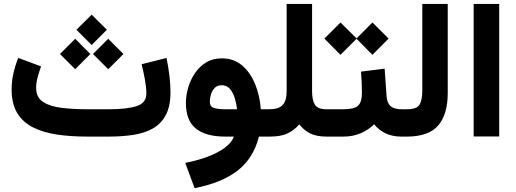

<svg xmlns="http://www.w3.org/2000/svg" viewBox="-20 -705 2663 991"><path d="M542.5 0H429.7Q345.2 0 274.2 -10.5Q203.1 -21 150.6 -47.4Q98.1 -73.7 69.1 -121.3Q40 -168.9 40 -243.2Q40 -287.1 49.8 -328.9Q59.6 -370.6 74.2 -406.2L191.9 -362.3Q183.6 -339.4 175 -308.8Q166.5 -278.3 166.5 -251Q166.5 -202.1 202.6 -178.7Q238.8 -155.3 298.6 -148.2Q358.4 -141.1 429.7 -141.1H543.9Q634.3 -141.1 684.8 -157.2Q735.4 -173.3 735.4 -222.2Q735.4 -254.4 727.8 -295.4Q720.2 -336.4 710.9 -373.5L839.4 -405.8Q849.1 -359.9 854.5 -314.7Q859.9 -269.5 859.9 -229Q859.9 -155.8 835.4 -110.4Q811 -64.9 767.3 -41Q723.6 -17.1 666 -8.5Q608.4 0 542.5 0ZM453.1 -629.4 531.7 -551.3 453.1 -472.7 374.5 -551.3ZM538.6 -504.9 617.2 -426.3 538.6 -347.7 460 -426.3ZM368.2 -504.9 446.3 -426.3 368.2 -347.7 289.6 -426.3Z M1125 -403.8Q1186.5 -403.8 1229.5 -367.2Q1272.5 -330.6 1296.9 -270.8Q1321.3 -210.9 1326.2 -141.1H1362.8V0H1316.4Q1288.6 111.3 1207 175Q1125.5 238.8 984.4 266.1L936 135.7Q997.6 124 1050 104.5Q1102.5 85 1138.9 58.6Q1175.3 32.2 1187.5 0H1141.6Q1043 0 991.2 -41.3Q939.5 -82.5 939.5 -174.8Q939.5 -210.9 950.7 -250.7Q961.9 -290.5 984.9 -325.4Q1007.8 -360.4 1042.7 -382.1Q1077.6 -403.8 1125 -403.8ZM1141.1 -141.1H1203.6Q1200.7 -168.5 1192.1 -197.3Q1183.6 -226.1 1167.2 -245.6Q1150.9 -265.1 1124 -265.1Q1101.1 -265.1 1087.6 -250.7Q1074.2 -236.3 1068.6 -216.6Q1063 -196.8 1063 -180.2Q1063 -154.3 1084.7 -147.7Q1106.4 -141.1 1141.1 -141.1Z M1459.5 -233.4V-684.6H1590.8V-233.4Q1590.8 -187.5 1605.7 -164.3Q1620.6 -141.1 1665 -141.1H1680.7V0H1666Q1614.3 0 1581.8 -15.9Q1549.3 -31.7 1524.9 -63Q1499 -33.2 1464.6 -16.6Q1430.2 0 1373 0H1343.3V-141.1H1369.6Q1418.9 -141.1 1439.2 -163.3Q1459.5 -185.5 1459.5 -233.4Z M1737.3 -588.9 1820.3 -506.8 1902.3 -588.9 1985.8 -505.9 1902.3 -421.9 1820.3 -504.9 1737.3 -421.9 1654.3 -505.9ZM1661.1 -141.1H1753.9Q1807.6 -141.1 1827.9 -159.4Q1848.1 -177.7 1848.1 -226.6Q1848.1 -255.4 1846.7 -282.5Q1845.2 -309.6 1843.3 -335.4L1965.3 -350.6L1975.1 -210.9Q1977.5 -173.8 1995.6 -157.5Q2013.7 -141.1 2053.2 -141.1H2063.5V0H2052.2Q2003.4 0 1968.5 -17.6Q1933.6 -35.2 1911.1 -63.5Q1881.3 -33.7 1840.6 -16.8Q1799.8 0 1753.9 0H1661.1Z M2043.5 -141.1H2080.6Q2131.3 -141.1 2145.5 -165Q2159.7 -189 2159.7 -237.8V-684.6H2291V-226.1Q2291 -114.3 2241.5 -57.1Q2191.9 0 2080.1 0H2043.5Z M2556.6 -684.6V-0.5H2424.8V-684.6Z"/></svg>

Font: Vazirmatn UI ExtraBold
Style: Regular
Weight: 800
Designer: Saber Rastikerdar
Foundry: Saber Rastikerdar
Version: Version 33.003